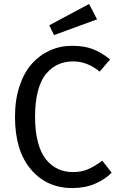

<svg xmlns="http://www.w3.org/2000/svg" viewBox="-20 -931 600 963"><path d="M426.8 -911.1 466.8 -834 251 -754.9 227.1 -804.2ZM340.8 -701.2Q402.3 -701.2 445.1 -684.8Q487.8 -668.5 532.2 -632.8L480 -571.8Q417.5 -623 347.2 -623Q306.2 -623 272.9 -608.4Q239.7 -593.8 212.6 -562.5Q185.5 -531.2 170.7 -476.1Q155.8 -420.9 155.8 -345.2Q155.8 -272.5 170.2 -218Q184.6 -163.6 210.9 -131.3Q237.3 -99.1 271 -83.5Q304.7 -67.9 346.2 -67.9Q390.1 -67.9 423.1 -82.8Q456.1 -97.7 493.2 -125L540 -64.9Q507.8 -31.7 457.5 -9.8Q407.2 12.2 342.8 12.2Q213.9 12.2 134.5 -81.8Q55.2 -175.8 55.2 -345.2Q55.2 -430.2 77.9 -498.8Q100.6 -567.4 139.6 -611.1Q178.7 -654.8 230.2 -678Q281.7 -701.2 340.8 -701.2Z"/></svg>

Font: FiraGO
Style: Regular
Weight: 400
Designer: bBox Type
Foundry: bBox Type GmbH
Version: Version 1.001;PS 001.001;hotconv 1.0.88;makeotf.lib2.5.64775